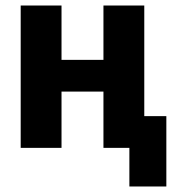

<svg xmlns="http://www.w3.org/2000/svg" viewBox="-20 -536 640 696"><path d="M55 0H203V-204H355V0H449V140H583V-115H503V-516H355V-319H203V-516H55Z"/></svg>

Font: IBM Plex Mono
Style: Bold
Weight: 700
Monospace: yes
Designer: Mike Abbink, Paul van der Laan, Pieter van Rosmalen
Foundry: Bold Monday
Version: Version 2.004